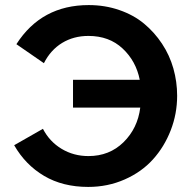

<svg xmlns="http://www.w3.org/2000/svg" viewBox="-20 -734 753 760"><path d="M329.1 5.9Q228.5 5.9 154.5 -37.8Q80.6 -81.5 36.1 -159.2L149.9 -224.1Q176.3 -173.3 223.9 -144.8Q271.5 -116.2 330.1 -116.2Q413.1 -116.2 469 -171.1Q524.9 -226.1 535.2 -308.1H269V-418H533.2Q518.6 -492.2 465.3 -542Q412.1 -591.8 330.1 -591.8Q271.5 -591.8 225.8 -564Q180.2 -536.1 153.8 -483.9L44.9 -559.1Q144 -713.9 331.1 -713.9Q395.5 -713.9 452.1 -694.3Q508.8 -674.8 550 -640.6Q591.3 -606.4 621.3 -561Q651.4 -515.6 666.3 -462.9Q681.2 -410.2 681.2 -355Q681.2 -283.7 655.8 -218.3Q630.4 -152.8 585.4 -103Q540.5 -53.2 473.6 -23.7Q406.7 5.9 329.1 5.9Z"/></svg>

Font: Rawline
Style: Bold
Weight: 700
Designer: Matt McInerney, Pablo Impallari, Rodrigo Fuenzalida
Foundry: Matt McInerney, Pablo Impallari, Rodrigo Fuenzalida
Version: Version 4.020;PS 004.020;hotconv 1.0.88;makeotf.lib2.5.64775